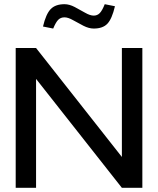

<svg xmlns="http://www.w3.org/2000/svg" viewBox="-20 -900 757 920"><path d="M55.2 -669.9H152.8L564 -147.9V-669.9H662.1V0H564L152.8 -522V0H55.2ZM186 -772.9Q200.2 -833 222.9 -856.4Q245.6 -879.9 289.1 -879.9Q312.5 -879.9 338.4 -866.2Q364.3 -852.5 387.9 -838.9Q411.6 -825.2 429.2 -825.2Q446.3 -825.2 458 -837.2Q469.7 -849.1 481.9 -879.9L530.8 -870.1Q516.6 -809.6 494.6 -786.4Q472.7 -763.2 429.2 -763.2Q405.8 -763.2 379.6 -776.6Q353.5 -790 329.8 -803.5Q306.2 -816.9 289.1 -816.9Q271 -816.9 259.3 -805.4Q247.6 -793.9 234.9 -763.2Z"/></svg>

Font: LT Wave
Style: Regular
Weight: 400
Designer: Daniel Lyons
Version: Version 2.5 (Glyphs App)